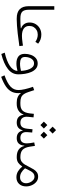

<svg xmlns="http://www.w3.org/2000/svg" viewBox="1118 -1822 967 3242"><g transform="rotate(90 1601.0 -200.5)"><path d="M84 -634.3H144V-202.1Q144 -127.4 175.8 -94.5Q207.5 -61.5 290.5 -61.5H291V0H290.5Q84 0 84 -201.2Z M417.5 -212.4Q417.5 -151.9 460.7 -119.9Q503.9 -87.9 585 -87.9Q605.5 -87.9 635.3 -90.3Q665 -92.8 705.1 -98.6L750.5 -105.5L757.8 -44.4L689 -35.6Q617.7 -24.9 546.6 -16.8Q475.6 -8.8 414.6 -4.4Q353.5 0 311.5 0H291Q278.3 0 278.3 -30.8Q278.3 -61.5 291 -61.5H310.1Q348.1 -61.5 384.8 -63.2Q421.4 -64.9 457 -68.4V-74.7Q411.6 -89.4 385.5 -127.2Q359.4 -165 359.4 -216.8Q359.4 -273.9 386.2 -318.8Q413.1 -363.8 459.2 -389.6Q505.4 -415.5 564 -415.5Q649.4 -415.5 716.8 -361.8L687 -314.9Q627.9 -355 564.5 -355Q522.5 -355 489 -336.4Q455.6 -317.9 436.5 -285.9Q417.5 -253.9 417.5 -212.4Z M1177.2 -8.3 1174.3 -12.2Q1148.4 -5.4 1117.2 0Q1085.9 5.4 1050.3 5.4Q976.6 5.4 932.6 -28.3Q888.7 -62 888.7 -136.2Q888.7 -190.4 906.5 -240.2Q924.3 -290 960.4 -322Q996.6 -354 1051.3 -354Q1103.5 -354 1138.7 -324Q1173.8 -293.9 1195.1 -245.1Q1216.3 -196.3 1225.6 -139.2Q1234.9 -82 1234.9 -27.8Q1234.9 78.6 1144 149.2Q1053.2 219.7 891.1 260.3L868.7 202.6Q1011.2 170.4 1090.6 116.7Q1169.9 63 1177.2 -8.3ZM1176.3 -71.8Q1174.8 -106 1167.7 -144Q1160.6 -182.1 1146.2 -215.8Q1131.8 -249.5 1108.4 -270.8Q1085 -292 1050.3 -292Q1013.2 -292 989 -269Q964.8 -246.1 953.1 -211.7Q941.4 -177.2 941.4 -142.1Q941.4 -92.3 971.2 -74Q1001 -55.7 1051.8 -55.7Q1087.4 -55.7 1118.9 -60.5Q1150.4 -65.4 1176.3 -71.8Z M1445.3 -274.4 1501.5 -294.9 1532.2 -201.2Q1548.3 -150.9 1569.3 -120.1Q1590.3 -89.4 1623.3 -75.4Q1656.2 -61.5 1708 -61.5H1708.5V0H1708Q1656.7 0 1616.7 -18.1Q1576.7 -36.1 1554.7 -68.8L1549.8 -66.9Q1559.1 15.6 1532.7 75.7Q1506.3 135.7 1442.9 180.4Q1379.4 225.1 1276.9 262.7L1251.5 206.5Q1384.8 158.7 1442.4 104Q1500 49.3 1500 -28.8Q1500 -72.3 1485.8 -135.7Q1471.7 -199.2 1445.3 -274.4Z M2118.2 -606 2176.3 -664.1 2234.9 -606 2176.3 -547.4ZM2203.1 -458 2261.7 -516.6 2319.8 -458 2261.7 -399.9ZM2033.2 -458 2091.3 -516.6 2149.9 -458 2091.3 -399.9ZM2439.5 -128.9Q2427.2 0 2313 0Q2257.3 0 2225.6 -26.6Q2193.8 -53.2 2184.1 -100.1H2179.2Q2153.3 0 2049.3 0Q1990.2 0 1957.5 -29.8Q1924.8 -59.6 1916 -114.3H1911.1Q1896.5 -63 1849.4 -31.5Q1802.2 0 1735.4 0H1708.5Q1695.8 0 1695.8 -31.2Q1695.8 -61.5 1708.5 -61.5H1735.4Q1811.5 -61.5 1847.9 -99.6Q1884.3 -137.7 1894.5 -223.1L1901.4 -289.1L1961.4 -283.7L1952.1 -192.9Q1945.3 -129.9 1971.2 -95.7Q1997.1 -61.5 2051.8 -61.5Q2099.6 -61.5 2123.5 -90.3Q2147.5 -119.1 2153.8 -182.6L2162.1 -266.6L2217.3 -261.2L2210.9 -183.1Q2205.1 -121.1 2231.2 -91.3Q2257.3 -61.5 2306.6 -61.5Q2400.4 -61.5 2400.4 -170.9Q2400.4 -193.8 2396 -226.8Q2391.6 -259.8 2384.3 -295.4L2442.9 -307.1L2455.6 -224.1Q2469.2 -135.3 2509.5 -98.4Q2549.8 -61.5 2632.3 -61.5H2633.3V0H2632.3Q2551.3 0 2504.2 -33.9Q2457 -67.9 2444.3 -128.9Z M2633.3 -61.5Q2678.7 -61.5 2708 -82Q2737.3 -102.5 2758.1 -136.7Q2778.8 -170.9 2798.3 -211.4Q2818.8 -253.4 2840.3 -287.4Q2861.8 -321.3 2890.9 -341.3Q2919.9 -361.3 2962.9 -361.3Q3012.2 -361.3 3049.1 -331.5Q3085.9 -301.8 3106.4 -255.1Q3127 -208.5 3127 -158.7Q3127 -84.5 3084.7 -39.6Q3042.5 5.4 2972.7 5.4Q2918.5 5.4 2873.5 -21.2Q2828.6 -47.9 2791 -94.2Q2765.1 -52.7 2729 -26.4Q2692.9 0 2633.3 0Q2620.6 0 2620.6 -30.8Q2620.6 -61.5 2633.3 -61.5ZM2821.3 -139.6Q2856.9 -99.1 2893.6 -77.6Q2930.2 -56.2 2973.1 -56.2Q3019.5 -56.2 3046.6 -84.7Q3073.7 -113.3 3073.7 -159.7Q3073.7 -191.4 3059.3 -223.6Q3044.9 -255.9 3019.8 -277.8Q2994.6 -299.8 2961.9 -299.8Q2930.7 -299.8 2909.2 -283.2Q2887.7 -266.6 2871.6 -239.5Q2855.5 -212.4 2840.3 -180.2Z"/></g></svg>

Font: Estedad-FD Light
Style: Regular
Weight: 300
Designer: Amin Abedi
Version: Version 7.3